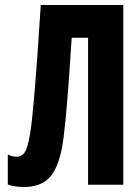

<svg xmlns="http://www.w3.org/2000/svg" viewBox="-20 -734 540 763"><path d="M75 9Q140 9 175 -26.5Q210 -62 227 -150Q234 -190 241 -263.5Q248 -337 254 -422.5Q260 -508 265 -584H330V0H470V-714H142Q136 -618 129 -519Q122 -420 115 -341Q108 -262 103 -225Q94 -160 82 -135.5Q70 -111 46 -111Q29 -111 11 -120V-1Q36 9 75 9Z"/></svg>

Font: Noto Sans Mono Condensed Extra
Style: Regular
Weight: 800
Width: 3
Designer: Monotype Design Team
Foundry: Monotype Imaging Inc.
Version: Version 1.900